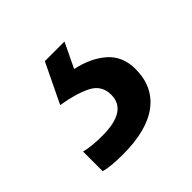

<svg xmlns="http://www.w3.org/2000/svg" viewBox="-81 -70 380 380"><g transform="rotate(-45 108.5 120.0)"><path d="M202 138Q202 187 167 213.5Q132 240 65 240Q31 240 13 235V180Q32 185 62 185Q132 185 132 140Q132 113 108 101Q84 89 46 83L86 0H141L116 52Q154 60 178 81Q202 102 202 138Z"/></g></svg>

Font: Noto Sans Hebrew SemiCondensed
Style: Regular
Weight: 400
Width: 4
Designer: Monotype Design Team
Foundry: Monotype Imaging Inc.
Version: Version 2.004; ttfautohint (v1.8.4.7-5d5b)